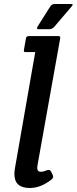

<svg xmlns="http://www.w3.org/2000/svg" viewBox="-20 -926 383 959"><path d="M128 -746H267Q277 -746 279.5 -743Q282 -740 280 -731L167 -99Q166 -93 166 -87Q166 -68 184 -68Q196 -68 212.5 -75Q229 -82 235 -69L243 -53Q250 -40 238 -30Q184 13 129 13Q52 13 52 -56Q52 -68 54 -82L156 -666H113Q103 -665 100.5 -668Q98 -671 100 -680L109 -731Q110 -740 114 -743Q118 -746 128 -746ZM168 -794 230 -892Q238 -906 254 -906H335Q343 -906 343 -902.5Q343 -899 338 -894L251 -792Q240 -780 225 -780H174Q165 -780 165 -784.5Q165 -789 168 -794Z"/></svg>

Font: Crete Round
Style: Italic
Weight: 400
Designer: Veronika Burian
Foundry: TypeTogether
Version: Version 1.001; ttfautohint (v1.6)